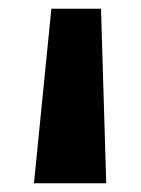

<svg xmlns="http://www.w3.org/2000/svg" viewBox="-20 -421 324 441"><path d="M224 0 212 -401H98L58 0Z"/></svg>

Font: Ugly Stick
Style: It
Weight: 400
Designer: Stig
Foundry: Cannot Into Space Fonts
Version: Version 0.99